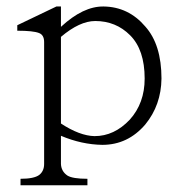

<svg xmlns="http://www.w3.org/2000/svg" viewBox="-20 -503 540 580"><path d="M97.7 -403.3Q80.1 -410.2 32.2 -410.2V-426.8L150.4 -483.4H164.1V-421.9Q231.4 -484.4 293 -483.4Q368.2 -482.4 418.9 -422.9Q467.8 -368.2 467.8 -265.6Q466.8 -185.5 418.9 -127Q366.2 -65.4 289.1 -65.4Q226.6 -66.4 164.1 -92.8V-7.8Q165 14.6 183.6 27.3Q199.2 37.1 244.1 37.1V56.6H42V37.1Q83 37.1 98.6 25.4Q113.3 13.7 113.3 -7.8V-376Q113.3 -397.5 97.7 -403.3ZM164.1 -129.9Q220.7 -92.8 265.6 -91.8Q325.2 -91.8 372.1 -141.6Q417 -191.4 417 -265.6Q417 -352.5 373 -396.5Q330.1 -439.5 267.6 -439.5Q220.7 -439.5 164.1 -391.6Z"/></svg>

Font: BabelStone Sani Yi
Style: Regular
Weight: 400
Designer: Andrew West
Foundry: BabelStone
Version: Version 1.00 November 22, 2015, initial release